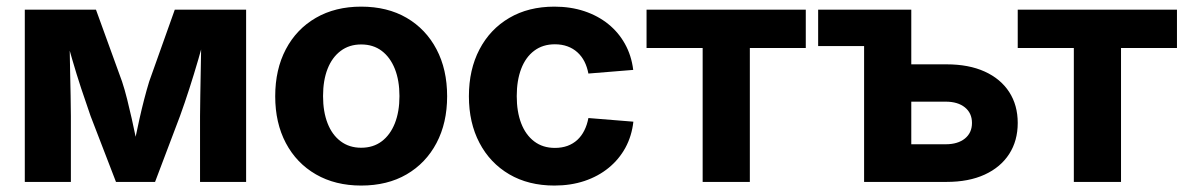

<svg xmlns="http://www.w3.org/2000/svg" viewBox="-20 -559 3646 590"><path d="M56.2 0V-529.3H274.9L355 -308.6Q363.3 -283.7 370.6 -254.4Q377.9 -225.1 384.8 -194.6Q391.6 -164.1 397.5 -135.5Q403.3 -106.9 408.2 -83H385.3Q390.1 -106.4 396 -135Q401.9 -163.6 408.7 -194.1Q415.5 -224.6 423.1 -253.9Q430.7 -283.2 438.5 -308.6L517.1 -529.3H736.3V0H594.7V-202.1Q594.7 -232.4 595.5 -265.4Q596.2 -298.3 596.7 -332.5Q597.2 -366.7 597.9 -400.6Q598.6 -434.6 599.1 -466.8H614.3Q602.5 -421.9 589.4 -376.5Q576.2 -331.1 562 -287.1Q547.9 -243.2 533.2 -202.6L456.5 0H336.4L258.3 -202.6Q243.7 -244.1 229.2 -288.1Q214.8 -332 201.7 -377.2Q188.5 -422.4 176.8 -466.8H193.4Q193.8 -435.5 194.3 -401.6Q194.8 -367.7 195.6 -333.5Q196.3 -299.3 197 -266.1Q197.8 -232.9 197.8 -202.1V0Z M1089.8 11.2Q1010.3 11.2 950.7 -23.2Q891.1 -57.6 858.4 -119.4Q825.7 -181.2 825.7 -263.2Q825.7 -345.7 858.4 -407.7Q891.1 -469.7 950.7 -504.2Q1010.3 -538.6 1089.8 -538.6Q1170.4 -538.6 1229.5 -504.2Q1288.6 -469.7 1321.3 -407.7Q1354 -345.7 1354 -263.2Q1354 -181.2 1321.3 -119.4Q1288.6 -57.6 1229.5 -23.2Q1170.4 11.2 1089.8 11.2ZM1089.8 -105Q1127 -105 1153.1 -124.8Q1179.2 -144.5 1193.4 -180.2Q1207.5 -215.8 1207.5 -263.7Q1207.5 -311.5 1193.4 -347.2Q1179.2 -382.8 1153.1 -402.6Q1127 -422.4 1089.8 -422.4Q1053.2 -422.4 1026.9 -402.6Q1000.5 -382.8 986.6 -347.4Q972.7 -312 972.7 -263.7Q972.7 -215.8 986.6 -180.2Q1000.5 -144.5 1026.9 -124.8Q1053.2 -105 1089.8 -105Z M1683.6 11.2Q1604 11.2 1544.9 -23.4Q1485.8 -58.1 1453.4 -119.9Q1420.9 -181.6 1420.9 -263.2Q1420.9 -345.2 1453.4 -407.2Q1485.8 -469.2 1544.9 -503.9Q1604 -538.6 1683.6 -538.6Q1733.4 -538.6 1775.4 -524.7Q1817.4 -510.7 1849.1 -485.1Q1880.9 -459.5 1900.6 -423.8Q1920.4 -388.2 1925.8 -344.2L1788.1 -333Q1784.2 -353.5 1775.9 -369.9Q1767.6 -386.2 1754.4 -398.2Q1741.2 -410.2 1723.9 -416.5Q1706.5 -422.9 1685.1 -422.9Q1647.9 -422.9 1621.6 -403.1Q1595.2 -383.3 1581.5 -347.4Q1567.9 -311.5 1567.9 -263.7Q1567.9 -215.8 1581.5 -180.2Q1595.2 -144.5 1621.6 -124.5Q1647.9 -104.5 1685.1 -104.5Q1706.5 -104.5 1723.9 -110.8Q1741.2 -117.2 1754.2 -129.2Q1767.1 -141.1 1775.6 -158.2Q1784.2 -175.3 1788.1 -196.3L1926.3 -185.1Q1921.4 -141.1 1901.9 -105.2Q1882.3 -69.3 1850.3 -43.2Q1818.4 -17.1 1776.1 -2.9Q1733.9 11.2 1683.6 11.2Z M2139.2 0V-411.6H1966.8V-529.3H2456.1V-411.6H2284.2V0Z M2494.1 -417.5V-529.3H2687V-417.5ZM2730 -361.3H2888.7Q2957 -361.3 3005.9 -339.1Q3054.7 -316.9 3081.1 -276.4Q3107.4 -235.8 3107.4 -181.2Q3107.4 -126.5 3081.1 -85.7Q3054.7 -44.9 3005.9 -22.5Q2957 0 2888.7 0H2635.3V-529.3H2780.3V-115.7H2886.2Q2923.3 -115.7 2945.1 -133.3Q2966.8 -150.9 2966.8 -181.2Q2966.8 -211.4 2945.1 -229Q2923.3 -246.6 2886.2 -246.6H2730Z M3279.8 0V-411.6H3107.4V-529.3H3596.7V-411.6H3424.8V0Z"/></svg>

Font: Inter 24pt
Style: Bold
Weight: 700
Designer: Rasmus Andersson
Foundry: rsms
Version: Version 4.001;git-66647c0bb